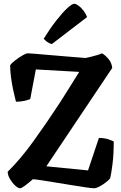

<svg xmlns="http://www.w3.org/2000/svg" viewBox="-20 -1003 646 1023"><path d="M87 0Q76 0 60.5 -14.5Q45 -29 33 -49.5Q21 -70 21 -88Q87 -152 158.5 -251Q230 -350 301 -459Q327 -500 352.5 -540.5Q378 -581 402 -620L171 -633L141 -475Q130 -470 109 -465.5Q88 -461 65 -461Q59 -484 51.5 -518Q44 -552 39 -588.5Q34 -625 34 -655Q42 -667 61.5 -682Q81 -697 100.5 -708Q120 -719 127 -719Q135 -719 165 -716.5Q195 -714 236 -710.5Q277 -707 318.5 -703.5Q360 -700 392 -697.5Q424 -695 436 -694Q447 -696 465 -700.5Q483 -705 499.5 -710Q516 -715 523 -719Q540 -710 557.5 -689.5Q575 -669 578 -641L227 -117L449 -95L507 -268Q534 -268 555 -261.5Q576 -255 586 -249Q586 -180 579.5 -129Q573 -78 567 -53Q558 -42 541.5 -29.5Q525 -17 508.5 -8.5Q492 0 482 0Q469 0 435.5 -5Q402 -10 359 -17Q316 -24 273 -31Q230 -38 198 -43Q166 -48 155 -48Q136 -31 115.5 -15.5Q95 0 87 0ZM256 -768Q241 -772 229.5 -781Q218 -790 213 -797Q248 -853 281 -895Q314 -937 339 -960Q364 -983 376 -983Q385 -983 399 -972.5Q413 -962 425.5 -945.5Q438 -929 444 -912Z"/></svg>

Font: Texturina 72pt ExtraBold
Style: Regular
Weight: 800
Designer: Guillermo Torres Carreño
Foundry: Omnibus-Type
Version: Version 1.002; ttfautohint (v1.8.3)